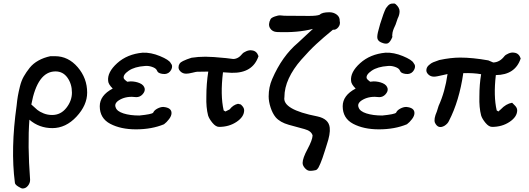

<svg xmlns="http://www.w3.org/2000/svg" viewBox="-20 -721 3025 1097"><path d="M65 322Q40 130 75 -118Q78 -149 82 -172Q86 -195 94 -227.5Q102 -260 116 -284.5Q130 -309 149.5 -333.5Q169 -358 199.5 -375Q230 -392 268 -400H294Q370 -400 424 -337Q478 -274 478 -192Q478 -120 417 -54.5Q356 11 279 11Q204 11 148 -37Q137 105 152 307Q152 325 139.5 340.5Q127 356 109 356Q102 356 83.5 344.5Q65 333 65 322ZM159 -124Q180 -104 193.5 -93Q207 -82 229.5 -73Q252 -64 278 -64Q327 -64 359 -104.5Q391 -145 391 -192Q391 -241 365.5 -277Q340 -313 297 -313Q194 -313 159 -124Z M757 18Q670 18 610 -13.5Q550 -45 550 -114Q550 -176 624 -215Q599 -240 598 -258Q592 -308 649.5 -360Q707 -412 795 -420Q842 -422 894 -400.5Q946 -379 955 -361Q970 -344 958 -322Q946 -300 922 -298Q905 -298 894.5 -302Q884 -306 881 -310.5Q878 -315 874 -323Q867 -333 847 -339.5Q827 -346 808 -344Q749 -340 715.5 -317Q682 -294 687 -274Q691 -265 707 -254Q719 -256 726 -256Q755 -256 779 -245.5Q803 -235 807 -214Q809 -198 794.5 -182Q780 -166 759 -166Q706 -173 668 -153Q630 -133 641 -107Q648 -85 685.5 -73Q723 -61 776 -61Q847 -68 855 -77Q861 -91 879 -100.5Q897 -110 913 -110Q960 -106 960 -75Q960 -59 946 -40.5Q932 -22 917 -11Q847 18 757 18Z M1000 -336Q1000 -348 1006 -357Q1012 -366 1026 -372.5Q1040 -379 1048 -382Q1056 -385 1074 -391Q1112 -397 1154 -397Q1192 -397 1272 -389L1312 -384Q1341 -384 1364 -413Q1370 -421 1387.5 -428.5Q1405 -436 1420 -433Q1447 -430 1457 -400Q1424 -302 1303 -305L1254 -308Q1238 -177 1258 -90L1268 -84L1292 -96Q1312 -122 1340 -128Q1341 -127 1348 -126Q1355 -125 1357 -123Q1375 -107 1375 -91Q1375 -54 1332 -25Q1289 4 1232 4Q1213 4 1194 -19Q1175 -42 1169 -61Q1157 -107 1159 -169Q1159 -243 1170 -312L1106 -311Q1101 -311 1079 -305.5Q1057 -300 1044 -300Q1025 -300 1012.5 -311.5Q1000 -323 1000 -336Z M1751 255Q1736 255 1722.5 240Q1709 225 1709 210Q1709 183 1737 131Q1765 79 1766 53Q1759 27 1719.5 16.5Q1680 6 1630 -8Q1580 -22 1555 -51Q1537 -73 1526 -107Q1515 -141 1515 -170Q1515 -223 1535 -269Q1592 -401 1683 -477Q1699 -491 1727 -518Q1755 -545 1768 -556Q1680 -533 1563 -538Q1536 -539 1523 -560Q1510 -581 1526 -612Q1531 -620 1550.5 -627Q1570 -634 1582 -633L1605 -631L1746 -630Q1791 -630 1807 -637Q1820 -651 1862 -651Q1886 -651 1904 -637.5Q1922 -624 1921 -601Q1926 -582 1913 -565.5Q1900 -549 1882 -551Q1827 -506 1787 -469Q1747 -432 1701 -379.5Q1655 -327 1630 -273Q1605 -219 1605 -166Q1592 -95 1793 -56Q1859 -42 1864 9Q1868 44 1847 106Q1844 116 1836.5 139.5Q1829 163 1822.5 182Q1816 201 1811 212Q1809 216 1805 225Q1801 234 1799.5 236.5Q1798 239 1793.5 244.5Q1789 250 1784 251Q1779 252 1771 253.5Q1763 255 1751 255Z M2145 18Q2058 18 1998 -13.5Q1938 -45 1938 -114Q1938 -176 2012 -215Q1987 -240 1986 -258Q1980 -308 2037.5 -360Q2095 -412 2183 -420Q2230 -422 2282 -400.5Q2334 -379 2343 -361Q2358 -344 2346 -322Q2334 -300 2310 -298Q2293 -298 2282.5 -302Q2272 -306 2269 -310.5Q2266 -315 2262 -323Q2255 -333 2235 -339.5Q2215 -346 2196 -344Q2137 -340 2103.5 -317Q2070 -294 2075 -274Q2079 -265 2095 -254Q2107 -256 2114 -256Q2143 -256 2167 -245.5Q2191 -235 2195 -214Q2197 -198 2182.5 -182Q2168 -166 2147 -166Q2094 -173 2056 -153Q2018 -133 2029 -107Q2036 -85 2073.5 -73Q2111 -61 2164 -61Q2235 -68 2243 -77Q2249 -91 2267 -100.5Q2285 -110 2301 -110Q2348 -106 2348 -75Q2348 -59 2334 -40.5Q2320 -22 2305 -11Q2235 18 2145 18ZM2136 -503Q2134 -519 2142.5 -549Q2151 -579 2152 -584Q2172 -649 2185 -674Q2197 -691 2206.5 -696.5Q2216 -702 2234 -701L2241 -697Q2263 -677 2263 -656.5Q2263 -636 2252 -615Q2241 -585 2240 -580Q2239 -577 2235 -569Q2231 -561 2230 -558Q2229 -555 2226 -547Q2223 -539 2223 -536Q2223 -533 2221.5 -524Q2220 -515 2222 -510Q2210 -481 2197 -474Q2184 -467 2157 -479Q2139 -487 2136 -503Z M2416 -319Q2416 -336 2430 -348.5Q2444 -361 2454.5 -365Q2465 -369 2490 -378Q2556 -392 2609 -392Q2680 -392 2770 -376L2798 -364Q2835 -365 2862 -400Q2868 -408 2885.5 -415.5Q2903 -423 2918 -420Q2945 -417 2955 -387Q2924 -293 2813 -292Q2799 -172 2818 -90L2828 -84Q2830 -86 2834 -90Q2838 -94 2841 -96Q2871 -128 2906 -134L2917 -123Q2935 -107 2935 -91Q2935 -54 2892 -25Q2849 4 2792 4Q2773 4 2754 -19Q2735 -42 2729 -61Q2717 -107 2719 -169Q2719 -240 2729 -297Q2684 -305 2627 -303Q2604 -144 2545 -30Q2538 -14 2519 -2Q2483 18 2465 -20Q2457 -41 2476 -84Q2485 -111 2486 -116Q2523 -197 2537 -298Q2528 -296 2510.5 -292Q2493 -288 2480.5 -285.5Q2468 -283 2460 -283Q2441 -283 2428.5 -294.5Q2416 -306 2416 -319Z"/></svg>

Font: Excalifont
Style: Regular
Weight: 400
Designer: Your Own Font Foundry (Virgil); Ján Filípek / DizajnDesign (Excalifont, modifications)
Foundry: Your Own Font Foundry (Virgil); Ján Filípek / DizajnDesign (Excalifont, modifications)
Version: Version 1.000;Glyphs 3.2 (3227)